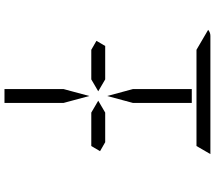

<svg xmlns="http://www.w3.org/2000/svg" viewBox="-71 -887 958 856"><g transform="rotate(-90 408.0 -459.0)"><path d="M482 -531H614L654 -508L631 -469H482L429 -500ZM439 -345V-83H377V-345L408 -460ZM377 -655V-918H439V-655L408 -540ZM614 -62 703 -10Q691 0 676 0H408H149L185 -62H191H377H439ZM334 -469H202L162 -492L185 -531H334L387 -500Z"/></g></svg>

Font: DSEG14 Modern
Style: Light
Weight: 300
Designer: Keshikan(Twitter:@keshinomi_88pro)
Version: Version 0.46